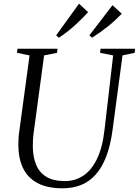

<svg xmlns="http://www.w3.org/2000/svg" viewBox="-20 -1006 749 1036"><path d="M641 -707 587.5 -306Q576.5 -223 553.8 -163Q531 -103 497 -64.8Q463 -26.5 418.2 -8.2Q373.5 10 318 10Q234.5 10 181.8 -18.5Q129 -47 104.2 -99.2Q79.5 -151.5 79 -222.5Q79 -238.5 79.8 -255.5Q80.5 -272.5 83 -290L139.5 -707L71.5 -721L74.5 -743H290.5L287.5 -721L218 -707L162.5 -296.5Q159.5 -275.5 158.2 -255.2Q157 -235 157 -216Q157.5 -161 174.2 -118.8Q191 -76.5 228.8 -52.8Q266.5 -29 330.5 -29Q385 -29 429 -57.8Q473 -86.5 503 -147.8Q533 -209 544 -306L590.5 -707L520 -721L522.5 -743H709L706.5 -721ZM283 -815.5 406.5 -986 455.5 -940.5Q441.5 -925 423.5 -907Q405.5 -889 385.2 -870.5Q365 -852 342.8 -834.5Q320.5 -817 297 -802.5ZM462.5 -815.5 587 -978 637 -932Q622.5 -917 604.5 -900Q586.5 -883 565.8 -866.2Q545 -849.5 522.2 -833.2Q499.5 -817 476.5 -802.5Z"/></svg>

Font: Merriweather 120pt Light
Style: Italic
Weight: 300
Italic angle: -7.8°
Version: Version 2.101